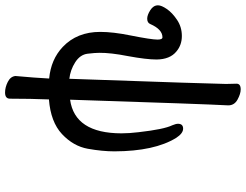

<svg xmlns="http://www.w3.org/2000/svg" viewBox="-128 -636 953 744"><g transform="rotate(90 348.0 -263.5)"><path d="M334 192.9Q314 192.9 293 182.4Q272 171.9 270 152.8Q276.9 77.6 279.8 22Q205.6 15.1 157.2 -30.8Q99.1 -85.9 99.1 -175.8Q99.1 -225.6 112.8 -293Q128.9 -374 128.9 -397.9Q128.9 -417 120.1 -417Q89.4 -417 68.8 -370.1Q64 -357.9 47.9 -357.9Q33.7 -357.9 14.9 -369.9Q-3.9 -381.8 -3.9 -399.9Q-3.9 -413.1 10.5 -434.1Q24.9 -455.1 52.5 -473.6Q80.1 -492.2 115 -492.2Q149.9 -492.2 174.8 -471.2Q205.6 -446.3 206.1 -394Q206.1 -355 192.9 -283.2Q179.7 -216.3 180.2 -171.9Q180.2 -156.7 183.6 -127.4Q187 -98.1 216.6 -79.1Q246.1 -60.1 280.8 -56.2Q300.8 -625 300.8 -663.1L299.8 -704.1Q299.8 -720.2 321.8 -720.2Q338.9 -720.2 361.3 -708Q383.8 -695.8 383.8 -671.9Q378.9 -585 361.8 -59.1Q491.7 -77.1 492.2 -257.8Q492.2 -288.6 487.8 -324.2Q476.6 -423.3 460.9 -455.1Q455.1 -469.2 455.1 -477.1Q455.1 -497.1 474.1 -497.1Q492.2 -497.1 509.8 -470.2Q561.5 -386.2 562 -231Q562 -184.1 552 -127.9Q542 -71.8 495.1 -27.8Q448.2 16.1 360.8 22.9Q357.9 93.8 357.9 173.8Q357.9 192.9 334 192.9Z"/></g></svg>

Font: LXGW WenKai Screen R
Style: Regular
Weight: 400
Designer: Fontworks Inc.
Version: Version 1.235;May 31, 2022